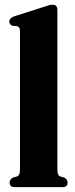

<svg xmlns="http://www.w3.org/2000/svg" viewBox="-20 -768 308 788"><path d="M215.5 -727V-73.5Q215.5 -59 218.5 -52.5Q221.5 -46 228.5 -43.5L244.5 -39Q257.5 -31 257.5 -19Q257.5 0 237 0H40Q19.5 0 19.5 -19Q19.5 -31 32.5 -39L49 -43.5Q56 -46 59 -52.5Q62 -59 62 -73V-638.5Q62 -649.5 59 -654Q56 -658.5 49.5 -661L30.5 -662Q18 -668 18 -679.5Q18 -693 37 -700.5L160.5 -740Q174.5 -745 181.8 -746.8Q189 -748.5 196 -748.5Q215.5 -748.5 215.5 -727Z"/></svg>

Font: Fraunces 144pt Soft
Style: Bold
Weight: 700
Version: Version 1.000;[0bf87f6ff]